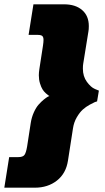

<svg xmlns="http://www.w3.org/2000/svg" viewBox="-65 -745 485 890"><path d="M393.3 -325 389.2 -300 385 -275Q380.8 -274.2 374.6 -271.7Q368.3 -269.2 350.8 -259.6Q333.3 -250 319.2 -237.5Q305 -225 291.2 -201.7Q277.5 -178.3 273.3 -150L250 0Q240.8 59.2 198.8 92.1Q156.7 125 96.7 125H-45L-22.5 -16.7H19.2Q40.8 -16.7 48.3 -26.7Q55.8 -36.7 60.8 -66.7L77.5 -175Q81.7 -201.7 92.1 -224.6Q102.5 -247.5 114.6 -260.8Q126.7 -274.2 137.9 -283.3Q149.2 -292.5 156.7 -296.7L164.2 -300Q162.5 -300.8 159.2 -302.9Q155.8 -305 147.1 -312.9Q138.3 -320.8 132.1 -330.8Q125.8 -340.8 120.4 -358.3Q115 -375.8 115 -395.8Q115 -408.3 117.5 -425L134.2 -533.3Q136.7 -550 136.7 -560Q136.7 -573.3 130.8 -578.3Q125 -583.3 109.2 -583.3H67.5L90 -725H231.7Q285 -725 315.8 -698.3Q346.7 -671.7 346.7 -624.2Q346.7 -608.3 345 -600L320.8 -450Q319.2 -441.7 319.2 -426.7Q319.2 -390.8 337.9 -365.4Q356.7 -340 375 -332.5Z"/></svg>

Font: BoonTook
Style: Italic
Weight: 400
Italic angle: -9°
Designer: Sungsit Sawaiwan
Foundry: FontUni
Version: Version 3.0